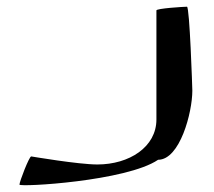

<svg xmlns="http://www.w3.org/2000/svg" viewBox="-20 -583 638 572"><path d="M38 -33C38 -25 357 -43 451 -107C516 -107 553 -248 553 -313C553 -319 545 -563 537 -563C529 -563 446 -558 446 -552V-227C446 -145 365 -93 270 -93C214 -93 73 -117 73 -117C67 -117 38 -42 38 -33Z"/></svg>

Font: Ampere
Style: SCSuExt
Weight: 400
Version: Version 1